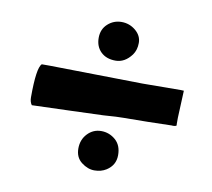

<svg xmlns="http://www.w3.org/2000/svg" viewBox="-65 -601 757 687"><g transform="rotate(10 313.0 -258.0)"><path d="M435.5 -324.2 573.7 -325.2Q585.4 -325.2 585.4 -324.7L581.1 -225.6V-203.1L581.5 -197.8Q579.1 -194.3 565.9 -194.3L566.9 -194.8Q465.3 -191.9 409.7 -191.9H397.5Q366.7 -191.9 316.9 -188L192.9 -183.6Q60.1 -179.2 58.6 -179.2Q50.8 -189.9 50.8 -206.5Q50.8 -314 68.4 -329.6H97.2ZM362.3 0Q343.8 11.7 319.3 11.7Q294.9 11.7 272.2 -5.9Q249.5 -23.4 249.5 -55.7Q249.5 -87.9 270 -109.6Q290.5 -131.3 319.8 -131.3Q349.1 -131.3 371.6 -111.8Q394 -92.3 393.8 -56.2Q393.6 -20 362.3 0ZM383.8 -420.9Q359.4 -388.2 325.7 -388.2Q292 -388.2 272.2 -407.5Q252.4 -426.8 252.4 -458.3Q252.4 -489.7 273.7 -509Q294.9 -528.3 323.7 -528.3Q352.5 -528.3 374.8 -509.8Q397 -491.2 397 -465.1Q397 -439 383.8 -420.9Z"/></g></svg>

Font: Bowlby One
Style: Regular
Weight: 400
Designer: vernon adams
Foundry: vernon adams
Version: Version 1.001